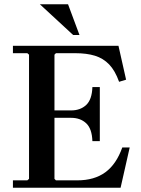

<svg xmlns="http://www.w3.org/2000/svg" viewBox="-20 -886 665 906"><path d="M557 -190H592L549 0H41V-35H109L117 -42V-628L109 -635H41V-670H539L575 -510L542 -500Q523 -553 495 -582Q467 -611 428 -623Q389 -635 335 -635H244L237 -628V-338L192 -365H316Q359 -365 386.5 -390.5Q414 -416 416 -475H451V-220H416Q414 -279 386.5 -304.5Q359 -330 316 -330H192L237 -358V-42L244 -35H345Q425 -35 477 -73Q529 -111 557 -190ZM168 -866H301L355 -721H325Z"/></svg>

Font: Brygada 1918 SemiBold
Style: Regular
Weight: 600
Designer: Mateusz Machalski | Borys Kosmynka | Przemek Hoffer
Foundry: NIEPODLEGLA 2018
Version: Version 3.006